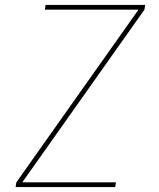

<svg xmlns="http://www.w3.org/2000/svg" viewBox="-20 -755 640 775"><path d="M43 0 46 -19 539 -716H161L164 -735H566L563 -716L70 -19H448L445 0Z"/></svg>

Font: Iosevka SS04 Thin Extended
Style: Italic
Weight: 100
Width: 7
Italic angle: -9°
Monospace: yes
Designer: Belleve Invis
Foundry: Belleve Invis
Version: Version 19.0.0; ttfautohint (v1.8.4)